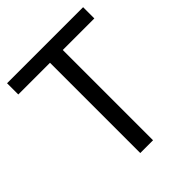

<svg xmlns="http://www.w3.org/2000/svg" viewBox="-199 -834 955 955"><g transform="rotate(-45 278.0 -357.0)"><path d="M323 0H233V-635H10V-714H545V-635H323Z"/></g></svg>

Font: Noto Sans Tagbanwa
Style: Regular
Weight: 400
Designer: Monotype Design Team
Foundry: Monotype Imaging Inc.
Version: Version 2.001; ttfautohint (v1.8.4.7-5d5b)